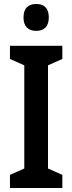

<svg xmlns="http://www.w3.org/2000/svg" viewBox="-20 -944 363 964"><path d="M162 -924C121 -924 98 -902 98 -856C98 -811 122 -789 162 -789C201 -789 225 -811 225 -856C225 -902 203 -924 162 -924ZM293 0V-66L221 -98V-616L293 -648V-714H30V-648L102 -616V-98L30 -66V0Z"/></svg>

Font: Noto Sans Telugu Condensed SemiBold
Style: Regular
Weight: 600
Width: 3
Designer: Jelle Bosma - Monotype Design Team
Foundry: Monotype Imaging Inc.
Version: Version 2.005